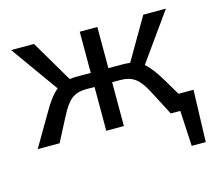

<svg xmlns="http://www.w3.org/2000/svg" viewBox="-85 -523 884 779"><g transform="rotate(-15 356.5 -133.5)"><path d="M632 -69H695L688 149H629L621 0H581L528 -102Q504 -149 480 -166.5Q456 -184 420 -184H384V0H310V-184H274Q238 -184 214.5 -166.5Q191 -149 167 -102L114 0H22L100 -133Q133 -192 164 -217L22 -416H118L221 -241Q237 -243 249 -243H310V-416H384V-243H446Q457 -243 475 -241L577 -416H672L530 -217Q559 -193 594 -133Z"/></g></svg>

Font: EauTestInfant Medium
Style: Italic
Weight: 500
Italic angle: -12°
Designer: Christian Thalmann (Catharsis Fonts)
Version: Version 0.001;PS 000.001;hotconv 1.0.88;makeotf.lib2.5.64775